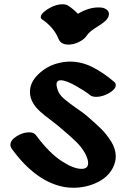

<svg xmlns="http://www.w3.org/2000/svg" viewBox="-20 -919 640 904"><path d="M266 -541Q246 -541 246 -521Q246 -514 251 -497Q258 -474 282 -453.5Q306 -433 345 -406Q377 -384 386 -376Q430 -338 456 -312.5Q482 -287 503.5 -252.5Q525 -218 525 -182Q525 -158 513 -132Q490 -85 437.5 -60Q385 -35 326 -35Q306 -35 286 -38Q150 -61 35 -219Q29 -228 29 -237Q29 -259 58.5 -277.5Q88 -296 117 -296Q139 -296 149 -283Q211 -199 271 -160Q326 -124 364 -124Q395 -124 395 -151Q395 -170 380 -198Q365 -225 341 -249Q317 -273 280 -304L253 -327Q249 -331 216 -356Q189 -376 170 -393Q151 -410 138 -430Q121 -457 121 -486Q121 -531 159.5 -568.5Q198 -606 248 -620Q280 -629 309 -629Q363 -629 413.5 -604Q464 -579 516 -535Q525 -528 525 -518Q525 -499 494 -481Q463 -463 433 -463Q413 -463 403 -472Q384 -488 337.5 -514.5Q291 -541 266 -541ZM172 -839Q172 -850 186.5 -862.5Q201 -875 213 -881Q245 -899 274 -899Q292 -899 303 -891Q327 -875 347 -854Q398 -885 447 -884Q468 -884 480.5 -875Q493 -866 493 -853Q493 -834 472 -817Q459 -806 438 -793Q420 -782 407.5 -772Q395 -762 385 -747Q374 -732 350 -720.5Q326 -709 302 -709Q267 -709 256 -735Q234 -790 179 -827Q172 -831 172 -839Z"/></svg>

Font: Sedgwick Ave Display
Style: Regular
Weight: 400
Designer: Kevin Burke, Pedro Vergani
Foundry: Google, Inc.
Version: Version 1.000